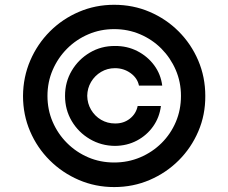

<svg xmlns="http://www.w3.org/2000/svg" viewBox="-20 -758 940 790"><path d="M247.6 -363.3Q247.6 -420.4 275.1 -467Q302.7 -513.7 349.6 -541.5Q396.5 -569.3 453.1 -568.8Q502.9 -569.3 544.9 -547.9Q586.9 -526.4 614.3 -489.5Q641.6 -452.6 647.5 -405.8H551.8Q545.4 -437 517.1 -457.3Q488.8 -477.5 453.1 -477.5Q421.9 -477.5 396 -462.2Q370.1 -446.8 354.7 -420.9Q339.4 -395 338.9 -363.8Q339.4 -332.5 354.7 -306.4Q370.1 -280.3 396 -265.1Q421.9 -250 453.1 -250Q488.8 -249.5 514.4 -269.8Q540 -290 546.4 -321.8H642.1Q636.2 -274.9 610.1 -238Q584 -201.2 543.5 -179.7Q502.9 -158.2 453.1 -157.7Q396.5 -158.2 349.6 -185.8Q302.7 -213.4 275.1 -260Q247.6 -306.6 247.6 -363.3ZM449.7 11.7Q372.6 11.7 304.4 -17.6Q236.3 -46.9 184.6 -98.4Q132.8 -149.9 103.8 -217.8Q74.7 -285.6 74.7 -363.3Q75.2 -440.9 104.5 -509Q133.8 -577.1 185.3 -628.7Q236.8 -680.2 304.7 -709.2Q372.6 -738.3 449.7 -738.3Q527.8 -738.3 595.7 -709.2Q663.6 -680.2 715.1 -628.7Q766.6 -577.1 795.7 -509Q824.7 -440.9 824.7 -363.3Q825.2 -285.6 796.1 -217.8Q767.1 -149.9 715.6 -98.4Q664.1 -46.9 595.9 -17.6Q527.8 11.7 449.7 11.7ZM449.7 -89.4Q506.8 -89.4 556.9 -110.6Q606.9 -131.8 644.8 -169.4Q682.6 -207 703.6 -256.6Q724.6 -306.2 724.6 -363.3Q724.6 -420.4 703.1 -470.2Q681.6 -520 644 -557.9Q606.4 -595.7 556.6 -616.9Q506.8 -638.2 449.7 -638.2Q393.1 -638.2 343.5 -616.9Q293.9 -595.7 256.1 -557.9Q218.3 -520 196.8 -470.2Q175.3 -420.4 175.3 -363.3Q175.3 -306.6 196.5 -257.1Q217.8 -207.5 255.6 -169.7Q293.5 -131.8 343 -110.6Q392.6 -89.4 449.7 -89.4Z"/></svg>

Font: Inter Cardless Tabular Medium
Style: Regular
Weight: 500
Designer: Rasmus Andersson
Foundry: rsms
Version: Version 4.000;git-4fc901f